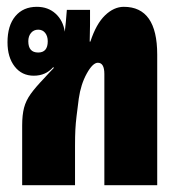

<svg xmlns="http://www.w3.org/2000/svg" viewBox="-20 -543 523 563"><path d="M45 0V-175Q45 -206 50.5 -227Q56 -248 70 -267.5Q84 -287 109 -313Q116 -321 125.5 -331Q135 -341 138 -344L136 -346Q114 -321 79 -321Q44 -321 23 -348Q2 -375 2 -419Q2 -468 25 -495.5Q48 -523 88 -523Q121 -523 143 -503Q165 -483 170 -450Q173 -474 176 -514H244V-471Q244 -458 243.5 -445Q243 -432 243 -421H245Q262 -473 288 -498Q314 -523 343 -523Q441 -523 441 -383V0H286V-326Q286 -359 267 -359Q252 -359 234.5 -327.5Q217 -296 211 -254Q207 -223 204.5 -202.5Q202 -182 201 -163Q200 -144 200 -115V0ZM92 -389Q120 -389 120 -422Q120 -437 112.5 -446.5Q105 -456 92 -456Q79 -456 71 -446.5Q63 -437 63 -422Q63 -389 92 -389Z"/></svg>

Font: Noto Sans Thai Looped UI Condensed Black
Style: Regular
Weight: 900
Width: 3
Designer: Cadson Demak Team
Foundry: Cadson Demak Co., Ltd.
Version: Version 1.000; ttfautohint (v1.8.4.7-5d5b)